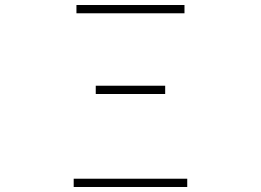

<svg xmlns="http://www.w3.org/2000/svg" viewBox="-20 -746 1040 766"><path d="M274 0H727V-33H274ZM362 -371H639V-404H362ZM285 -693H716V-726H285Z"/></svg>

Font: Harano Aji Gothic CN ExtraLight
Style: Regular
Weight: 250
Foundry: Masamichi Hosoda
Version: HaranoAjiGothicCN-ExtraLight version 20230610;ttx 4.39.4